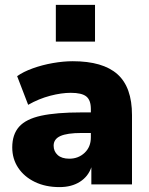

<svg xmlns="http://www.w3.org/2000/svg" viewBox="-20 -753 608 784"><path d="M223 11Q166 11 122.5 -10Q79 -31 54.5 -67.5Q30 -104 30 -151Q30 -204 58 -235.5Q86 -267 148 -280.5Q210 -294 313 -294H351V-308Q351 -344 332.5 -359Q314 -374 269 -374Q231 -374 185 -362Q139 -350 95 -325L50 -442Q75 -460 114 -474Q153 -488 196 -495.5Q239 -503 277 -503Q400 -503 459.5 -450Q519 -397 519 -283V0H353V-70Q340 -32 306 -10.5Q272 11 223 11ZM263 -105Q300 -105 325.5 -129Q351 -153 351 -192V-210H313Q254 -210 226.5 -197.5Q199 -185 199 -158Q199 -135 215.5 -120Q232 -105 263 -105ZM208 -583V-733H368V-583Z"/></svg>

Font: Nunito Sans Black
Style: Regular
Weight: 900
Designer: Vernon Adams
Foundry: Vernon Adams
Version: Version 3.006; ttfautohint (v1.8.3)